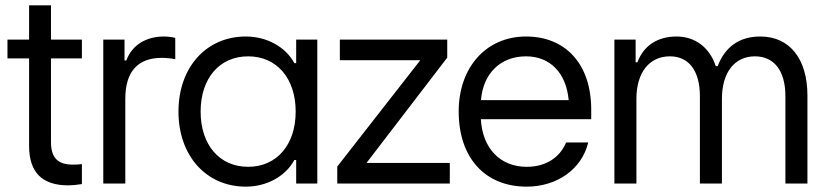

<svg xmlns="http://www.w3.org/2000/svg" viewBox="-20 -696 3136 728"><path d="M238.8 6.8C252.9 6.8 267.6 5.4 290.5 2V-73.7C277.8 -72.3 267.6 -71.8 256.8 -71.8C199.7 -71.8 173.3 -96.7 173.3 -157.7V-474.6H290.5V-545.9H173.3V-675.8H90.3V-545.9H8.3V-474.6H90.3V-143.1C90.3 -41.5 140.6 6.8 238.8 6.8Z M371.6 0H455.1V-321.3C455.1 -423.8 502 -476.6 593.3 -476.6C608.4 -476.6 625.5 -475.1 644.5 -471.7V-552.2C634.3 -555.7 612.8 -557.6 602.1 -557.6C533.2 -557.6 480.5 -524.9 459 -466.8H452.1V-545.9H371.6Z M912.1 11.7C990.2 11.7 1062 -26.4 1096.2 -89.4H1103V0H1183.1V-545.9H1103V-456.5H1096.2C1062 -519.5 990.2 -557.6 912.1 -557.6C761.7 -557.6 656.7 -440.4 656.7 -272.9C656.7 -105.5 761.7 11.7 912.1 11.7ZM740.7 -272.9C740.7 -399.4 812.5 -482.4 920.9 -482.4C1029.3 -482.4 1101.1 -398.9 1101.1 -272.9C1101.1 -147 1029.3 -63.5 920.9 -63.5C812.5 -63.5 740.7 -146.5 740.7 -272.9Z M1258.8 0H1685.5V-78.1H1369.6L1675.8 -477.5V-545.9H1268.6V-467.8H1573.7L1258.8 -64.5Z M1977.1 11.7C2090.8 11.7 2185.5 -53.2 2210.4 -155.8H2126.5C2101.1 -95.2 2045.9 -63.5 1977.1 -63.5C1877.4 -63.5 1809.6 -132.3 1803.2 -244.1H2221.7V-280.3C2221.7 -453.1 2124.5 -557.6 1974.6 -557.6C1823.2 -557.6 1719.2 -440.4 1719.2 -273.4C1719.2 -97.2 1819.3 11.7 1977.1 11.7ZM1803.7 -316.4C1812 -418.9 1878.9 -482.4 1974.6 -482.4C2064.9 -482.4 2127 -420.4 2136.2 -316.4Z M2309.6 0H2393.1V-321.3C2393.1 -420.9 2441.9 -482.4 2520 -482.4C2590.8 -482.4 2633.8 -429.2 2633.8 -331.1V0H2717.3V-321.3C2717.3 -420.9 2765.1 -482.4 2842.3 -482.4C2914.1 -482.4 2958 -429.2 2958 -331.1V0H3041.5V-334C3041.5 -472.2 2974.6 -557.6 2862.8 -557.6C2781.7 -557.6 2728.5 -516.6 2701.2 -445.3H2693.8C2670.4 -517.1 2614.3 -557.6 2545.4 -557.6C2472.2 -557.6 2419.9 -522 2397 -460H2390.1V-545.9H2309.6Z"/></svg>

Font: Guggenheim Sans Display
Style: Regular
Weight: 400
Designer: Modified by Tom Baber under direction of Pentagram Design 2023
Foundry: rsms
Version: Version 1.001;Glyphs 3.1.2 (3151)